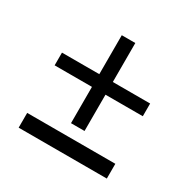

<svg xmlns="http://www.w3.org/2000/svg" viewBox="-129 -684 809 811"><g transform="rotate(30 275.0 -278.0)"><path d="M60 -304H242V-127H308V-304H490V-366H308V-556H242V-366H60ZM60 -72V0H490V-72Z"/></g></svg>

Font: Codetta
Style: Regular
Weight: 400
Italic angle: -11°
Designer: Ulrich Proeller
Foundry: PROSA GmbH
Version: Version 2.00;September 29, 2018;FontCreator 11.5.0.2427 64-b